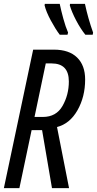

<svg xmlns="http://www.w3.org/2000/svg" viewBox="-20 -970 500 990"><path d="M328 -791 331 -802Q318 -832 306.5 -874Q295 -916 288 -950H211L210 -942Q218 -909 242 -864.5Q266 -820 288 -791ZM458 -791 460 -802Q434 -875 418 -950H341L340 -942Q350 -908 372.5 -865Q395 -822 420 -791ZM216 -643H246Q335 -643 335 -550Q335 -481 302.5 -424Q270 -367 201 -367H158ZM80 0 143 -299H197L248 0H336L274 -315Q340 -332 379.5 -401.5Q419 -471 419 -560Q419 -633 377.5 -673.5Q336 -714 258 -714H151L0 0Z"/></svg>

Font: Noto Sans Display Condensed
Style: Italic
Weight: 400
Width: 3
Designer: Monotype Design team
Foundry: Monotype Imaging Inc.
Version: 1.000